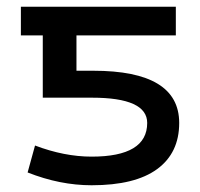

<svg xmlns="http://www.w3.org/2000/svg" viewBox="-20 -540 594 570"><path d="M252 -75Q417 -75 417 -175Q417 -250 253 -250H107V-435H42V-520H502V-435H207V-330H257Q512 -330 512 -175Q512 -86 446.5 -38Q381 10 252 10Q158 10 62 -28L84 -108Q171 -75 252 -75Z"/></svg>

Font: Mplus 1p Medium
Style: Regular
Weight: 500
Version: Version 1.061